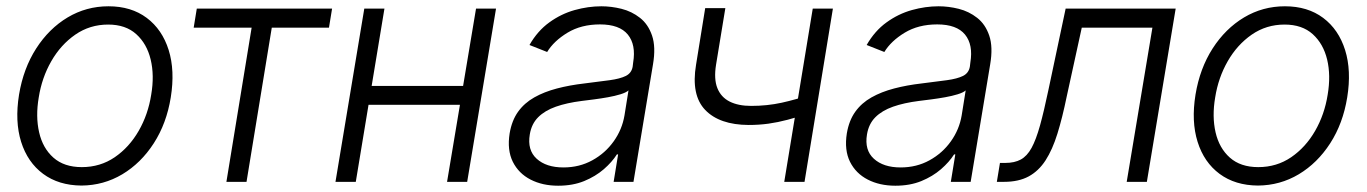

<svg xmlns="http://www.w3.org/2000/svg" viewBox="-20 -573 4307 605"><path d="M236.8 11.7Q165 11.2 116 -25.1Q66.9 -61.5 46.6 -126Q26.4 -190.4 40 -274.9Q53.7 -357.4 94 -420.2Q134.3 -482.9 193.1 -518.1Q252 -553.2 321.8 -553.2Q393.6 -553.2 442.4 -516.6Q491.2 -480 511.5 -415.3Q531.7 -350.6 518.1 -266.1Q504.9 -184.1 464.6 -121.6Q424.3 -59.1 365.5 -23.9Q306.6 11.2 236.8 11.7ZM237.8 -46.4Q295.9 -46.4 341.6 -77.6Q387.2 -108.9 417 -160.6Q446.8 -212.4 456.5 -274.9Q466.8 -335.4 454.8 -385.3Q442.9 -435.1 409.4 -465.3Q376 -495.6 320.8 -495.6Q263.2 -495.6 217.3 -463.9Q171.4 -432.1 141.6 -380.1Q111.8 -328.1 102.1 -266.1Q91.8 -206.1 103.3 -156Q114.7 -106 148.4 -76.2Q182.1 -46.4 237.8 -46.4Z M590.3 -485.8 600.1 -545.9H1026.4L1016.6 -485.8H836.4L756.8 0H693.4L772.9 -485.8Z M1455.1 -302.2 1445.8 -242.7H1125L1134.8 -302.2ZM1191.4 -545.9 1101.1 0H1037.1L1127.9 -545.9ZM1543 -545.9 1452.1 0H1388.7L1480 -545.9Z M1738.8 12.2Q1689.5 12.2 1651.9 -7.1Q1614.3 -26.4 1595.9 -63.2Q1577.6 -100.1 1585.9 -152.8Q1592.8 -193.4 1612.5 -220.9Q1632.3 -248.5 1663.6 -266.1Q1694.8 -283.7 1734.9 -294.2Q1774.9 -304.7 1821.8 -310.1Q1868.7 -315.9 1901.1 -320.3Q1933.6 -324.7 1951.9 -333.7Q1970.2 -342.8 1973.6 -363.3L1975.1 -376Q1984.4 -432.1 1958.3 -464.1Q1932.1 -496.1 1870.6 -496.1Q1811.5 -496.1 1768.3 -470Q1725.1 -443.8 1704.1 -409.2L1648.4 -431.2Q1673.8 -475.6 1710.9 -502.4Q1748 -529.3 1790.8 -541.3Q1833.5 -553.2 1875 -553.2Q1906.2 -553.2 1938.5 -545.2Q1970.7 -537.1 1996.6 -516.8Q2022.5 -496.6 2034.7 -460.7Q2046.9 -424.8 2037.6 -370.1L1976.1 0H1913.6L1927.7 -86.4H1923.8Q1908.7 -62.5 1882.6 -39.8Q1856.4 -17.1 1820.6 -2.4Q1784.7 12.2 1738.8 12.2ZM1755.4 -45.4Q1805.7 -45.4 1846.4 -67.9Q1887.2 -90.3 1913.8 -127.7Q1940.4 -165 1947.8 -209.5L1960.4 -288.1Q1952.6 -281.2 1935.1 -275.9Q1917.5 -270.5 1895.8 -266.6Q1874 -262.7 1851.8 -259.8Q1829.6 -256.8 1813 -254.9Q1766.1 -249 1731.4 -236.8Q1696.8 -224.6 1675.8 -203.6Q1654.8 -182.6 1649.4 -149.4Q1641.1 -100.1 1671.1 -72.8Q1701.2 -45.4 1755.4 -45.4Z M2604.5 -545.9 2515.1 0H2451.2L2541 -545.9ZM2536.6 -275.9 2526.9 -215.3Q2492.2 -203.6 2461.7 -195.6Q2431.2 -187.5 2401.4 -183.3Q2371.6 -179.2 2338.9 -179.2Q2247.1 -179.7 2202.1 -226.6Q2157.2 -273.4 2173.3 -369.1L2202.1 -547.4H2265.6L2236.3 -369.1Q2229 -323.7 2240.5 -295.2Q2252 -266.6 2279.3 -252.9Q2306.6 -239.3 2346.7 -239.3Q2397.5 -239.3 2443.1 -249.3Q2488.8 -259.3 2536.6 -275.9Z M2801.3 12.2Q2752 12.2 2714.4 -7.1Q2676.8 -26.4 2658.4 -63.2Q2640.1 -100.1 2648.4 -152.8Q2655.3 -193.4 2675 -220.9Q2694.8 -248.5 2726.1 -266.1Q2757.3 -283.7 2797.4 -294.2Q2837.4 -304.7 2884.3 -310.1Q2931.2 -315.9 2963.6 -320.3Q2996.1 -324.7 3014.4 -333.7Q3032.7 -342.8 3036.1 -363.3L3037.6 -376Q3046.9 -432.1 3020.8 -464.1Q2994.6 -496.1 2933.1 -496.1Q2874 -496.1 2830.8 -470Q2787.6 -443.8 2766.6 -409.2L2710.9 -431.2Q2736.3 -475.6 2773.4 -502.4Q2810.5 -529.3 2853.3 -541.3Q2896 -553.2 2937.5 -553.2Q2968.8 -553.2 3001 -545.2Q3033.2 -537.1 3059.1 -516.8Q3085 -496.6 3097.2 -460.7Q3109.4 -424.8 3100.1 -370.1L3038.6 0H2976.1L2990.2 -86.4H2986.3Q2971.2 -62.5 2945.1 -39.8Q2918.9 -17.1 2883.1 -2.4Q2847.2 12.2 2801.3 12.2ZM2817.9 -45.4Q2868.2 -45.4 2908.9 -67.9Q2949.7 -90.3 2976.3 -127.7Q3002.9 -165 3010.3 -209.5L3022.9 -288.1Q3015.1 -281.2 2997.6 -275.9Q2980 -270.5 2958.3 -266.6Q2936.5 -262.7 2914.3 -259.8Q2892.1 -256.8 2875.5 -254.9Q2828.6 -249 2793.9 -236.8Q2759.3 -224.6 2738.3 -203.6Q2717.3 -182.6 2711.9 -149.4Q2703.6 -100.1 2733.6 -72.8Q2763.7 -45.4 2817.9 -45.4Z M3121.1 0 3130.9 -59.6H3147.5Q3176.8 -59.6 3196.5 -70.3Q3216.3 -81.1 3230.5 -106.9Q3244.6 -132.8 3257.1 -177.5Q3269.5 -222.2 3283.7 -290L3337.9 -545.9H3684.6L3593.8 0H3530.3L3611.3 -485.8H3388.7L3341.3 -269Q3327.6 -202.1 3312 -151.9Q3296.4 -101.6 3274.7 -67.9Q3252.9 -34.2 3221.4 -17.1Q3189.9 0 3143.6 0Z M3943.8 11.7Q3872.1 11.2 3823 -25.1Q3773.9 -61.5 3753.7 -126Q3733.4 -190.4 3747.1 -274.9Q3760.7 -357.4 3801 -420.2Q3841.3 -482.9 3900.1 -518.1Q3959 -553.2 4028.8 -553.2Q4100.6 -553.2 4149.4 -516.6Q4198.2 -480 4218.5 -415.3Q4238.8 -350.6 4225.1 -266.1Q4211.9 -184.1 4171.6 -121.6Q4131.3 -59.1 4072.5 -23.9Q4013.7 11.2 3943.8 11.7ZM3944.8 -46.4Q4002.9 -46.4 4048.6 -77.6Q4094.2 -108.9 4124 -160.6Q4153.8 -212.4 4163.6 -274.9Q4173.8 -335.4 4161.9 -385.3Q4149.9 -435.1 4116.5 -465.3Q4083 -495.6 4027.8 -495.6Q3970.2 -495.6 3924.3 -463.9Q3878.4 -432.1 3848.6 -380.1Q3818.8 -328.1 3809.1 -266.1Q3798.8 -206.1 3810.3 -156Q3821.8 -106 3855.5 -76.2Q3889.2 -46.4 3944.8 -46.4Z"/></svg>

Font: Inter Tight Light
Style: Italic
Weight: 300
Italic angle: -9.39999°
Designer: Rasmus Andersson
Foundry: rsms
Version: Version 3.004